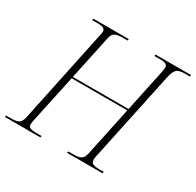

<svg xmlns="http://www.w3.org/2000/svg" viewBox="-168 -887 1082 1060"><g transform="rotate(30 373.0 -357.0)"><path d="M-14 0 -12 -10H21Q55 -10 69 -19.5Q83 -29 89 -55L215 -654Q219 -669 219 -678Q219 -691 208 -697.5Q197 -704 170 -704H136L137 -714H363L362 -704H328Q295 -704 279.5 -694.5Q264 -685 259 -656L200 -379H555L612 -648Q614 -657 615 -664.5Q616 -672 616 -678Q616 -692 605.5 -698Q595 -704 569 -704H533L534 -714H760L759 -704H727Q693 -704 677.5 -692.5Q662 -681 653 -642L530 -61Q529 -56 528.5 -51Q528 -46 528 -42Q528 -22 542 -16Q556 -10 578 -10H610L608 0H382L384 -10H419Q452 -10 466.5 -19.5Q481 -29 487 -58L553 -369H198L131 -55Q131 -50 130 -45Q129 -40 129 -36Q129 -22 140.5 -16Q152 -10 179 -10H214L211 0Z"/></g></svg>

Font: Noto Serif Display SemiCondensed ExtraLight
Style: Italic
Weight: 200
Width: 4
Italic angle: -12°
Designer: Monotype Design Team
Foundry: Monotype Imaging Inc.
Version: Version 2.009